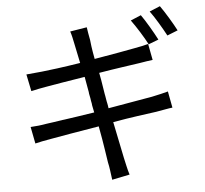

<svg xmlns="http://www.w3.org/2000/svg" viewBox="-60 -918 1120 1049"><g transform="rotate(-5 500.0 -394.0)"><path d="M940 -715C921 -752 881 -819 855 -855L797 -831C825 -793 860 -733 882 -692L940 -715ZM831 -674C810 -715 772 -780 747 -815L690 -791C718 -753 756 -692 776 -653L831 -674ZM610 47C600 18 594 -18 587 -46C582 -69 566 -148 546 -246C644 -264 730 -274 785 -282C822 -288 854 -295 875 -297L858 -387C837 -381 807 -374 769 -366C718 -357 628 -341 527 -324C526 -334 524 -344 522 -354L520 -363C518 -373 517 -383 515 -393L513 -403C509 -430 504 -458 500 -484L498 -494C496 -503 495 -512 493 -521C587 -537 672 -548 717 -555C744 -559 775 -565 790 -566L773 -655C756 -650 729 -644 700 -639C658 -631 572 -615 475 -599C464 -656 460 -694 459 -705C455 -727 449 -757 447 -775L355 -760C362 -739 367 -715 372 -690C375 -678 383 -638 394 -584C300 -569 221 -559 182 -555C150 -552 121 -549 96 -547L115 -454C144 -461 168 -465 195 -470C234 -477 317 -491 412 -506C417 -479 422 -451 427 -422L428 -412L429 -407L431 -397L433 -387C434 -377 436 -368 438 -358L439 -348C440 -343 441 -338 442 -333L444 -323C445 -318 446 -313 447 -308C385 -298 328 -290 280 -283L271 -282C234 -276 204 -272 182 -269C156 -264 118 -260 94 -259L112 -167C134 -173 163 -178 202 -185C250 -194 351 -211 465 -230C484 -131 494 -52 498 -30C505 -1 508 33 513 67L610 47Z"/></g></svg>

Font: Glow Sans SC Normal Book
Style: Regular
Weight: 500
Designer: Ryoko NISHIZUKA (kana, bopomofo & ideographs); Paul D. Hunt (Latin, Greek & Cyrillic); Sandoll Communications, Soo-young
Version: Version 0.93